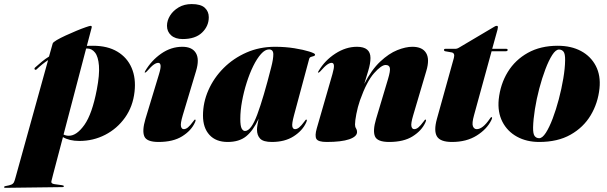

<svg xmlns="http://www.w3.org/2000/svg" viewBox="-128 -688 2982 944"><path d="M52 -347Q47.5 -342.5 43 -346.5Q39 -350.5 45 -356.5Q61 -371 77.8 -384.8Q94.5 -398.5 113 -410L131 -474Q133 -480.5 151 -491Q169 -501.5 195 -513.5Q221 -525.5 247.5 -536.5Q274 -547.5 293.5 -554.2Q313 -561 317.5 -561Q325 -561 322.5 -551.5L299 -462.5Q314 -463 329.5 -463Q401 -463 449.2 -434Q497.5 -405 519.2 -354.2Q541 -303.5 533.5 -237Q525.5 -164.5 486.8 -110Q448 -55.5 389.2 -25.2Q330.5 5 262.5 5Q213 5 181.5 -14L133 170Q127 192.5 124.5 203.8Q122 215 140.5 217.5L177 222.5Q186 224 186 227.5Q186 232 178 232L-102 235.5Q-108 235.5 -108 232Q-108 228.5 -101.5 227Q-81 223.5 -72 219.5Q-63 215.5 -59.2 207.5Q-55.5 199.5 -51.5 184L108.5 -392.5Q79 -373 52 -347ZM300.5 -449.5Q298 -449.5 295.5 -449.5L184.5 -26.5Q196.5 -20.5 210.5 -20.5Q249 -20.5 287 -74Q325 -127.5 348 -247.5Q362 -320.5 358.5 -365Q355 -409.5 339.2 -429.5Q323.5 -449.5 300.5 -449.5Z M770 -496Q734 -496 713.5 -514.2Q693 -532.5 693 -561Q693 -587 708.2 -611.5Q723.5 -636 750.8 -652Q778 -668 814.5 -668Q859 -668 878.8 -649.8Q898.5 -631.5 898.5 -603.5Q898.5 -559.5 865.5 -527.8Q832.5 -496 770 -496ZM770.5 -121Q758.5 -80.5 761.8 -66.8Q765 -53 775.5 -53Q785.5 -53 796 -61.5Q806.5 -70 822 -91Q826.5 -97 827.8 -98.5Q829 -100 831 -100Q837 -100 830 -85Q812 -45.5 767.5 -17.8Q723 10 651.5 10Q593 10 581.5 -17.8Q570 -45.5 587 -103L654 -324Q663 -353.5 661.5 -366.2Q660 -379 650 -379Q640.5 -379 628.2 -370.5Q616 -362 594 -337Q588 -331 585 -331Q581.5 -331 586 -339Q616.5 -391 664.8 -424.5Q713 -458 768.5 -458Q816.5 -458 835 -427.5Q853.5 -397 836 -339Z M1317.5 -121Q1306.5 -80 1309.2 -66.5Q1312 -53 1322.5 -53Q1332.5 -53 1343 -61.5Q1353.5 -70 1369 -91Q1373.5 -97 1374.8 -98.5Q1376 -100 1378 -100Q1384 -100 1377 -85Q1359 -45.5 1315.8 -17.8Q1272.5 10 1208.5 10Q1167 10 1151.2 -6.2Q1135.5 -22.5 1135.5 -51Q1135.5 -60 1138 -74.8Q1140.5 -89.5 1143.5 -104Q1117 -46 1082.5 -18Q1048 10 991.5 10Q933.5 10 901.8 -24.8Q870 -59.5 870 -120Q870 -184.5 896.8 -245Q923.5 -305.5 971.5 -353.5Q1019.5 -401.5 1084 -429.8Q1148.5 -458 1224 -458Q1274.5 -458 1319.5 -450.8Q1364.5 -443.5 1392.8 -434.5Q1421 -425.5 1421 -420Q1421 -414 1414.5 -412.2Q1408 -410.5 1401 -408.2Q1394 -406 1392 -398ZM1053.5 -103.5Q1053.5 -68.5 1060.2 -56.2Q1067 -44 1076.5 -44Q1107 -44 1137.2 -125.8Q1167.5 -207.5 1205.5 -357.5Q1216 -398 1215.8 -421.5Q1215.5 -445 1194.5 -445Q1175.5 -445 1155.5 -422.8Q1135.5 -400.5 1117.2 -363.5Q1099 -326.5 1084.8 -281.5Q1070.5 -236.5 1062 -190.2Q1053.5 -144 1053.5 -103.5Z M1437.5 -331Q1432.5 -331 1438.5 -339Q1469 -391 1520.8 -424.5Q1572.5 -458 1627 -458Q1693.5 -458 1693.5 -403Q1693.5 -376 1682.5 -339.8Q1671.5 -303.5 1663 -275.5Q1699 -345.5 1741.5 -385.2Q1784 -425 1825.2 -441.5Q1866.5 -458 1899.5 -458Q1948.5 -458 1967 -427.5Q1985.5 -397 1968 -339L1903.5 -121Q1891.5 -80.5 1894.8 -66.8Q1898 -53 1908.5 -53Q1918.5 -53 1929 -61.5Q1939.5 -70 1955 -91Q1959.5 -97 1960.8 -98.5Q1962 -100 1964 -100Q1970 -100 1963 -85Q1945 -45.5 1901 -17.8Q1857 10 1785.5 10Q1727 10 1715.5 -17.8Q1704 -45.5 1721 -103L1779.5 -298.5Q1792 -340 1788.8 -354.2Q1785.5 -368.5 1768 -368.5Q1747 -368.5 1711 -328Q1675 -287.5 1642 -195Q1630.5 -161.5 1624 -127.5Q1617.5 -93.5 1617.5 -76Q1617.5 -64 1622.5 -56.8Q1627.5 -49.5 1627.5 -39Q1627.5 -16.5 1589 -3.2Q1550.5 10 1478.5 10Q1436 10 1427.5 -5.2Q1419 -20.5 1429.5 -57L1506.5 -324Q1515 -353.5 1513.8 -366.2Q1512.5 -379 1502.5 -379Q1493 -379 1480.8 -370.5Q1468.5 -362 1446.5 -337Q1440.5 -331 1437.5 -331Z M2092 -430.5 2061 -436Q2055 -437.5 2055 -442.5Q2055 -448 2062 -448H2112.5Q2119 -448 2127.5 -453L2303 -557Q2309 -561 2315 -561Q2320 -561 2320 -554Q2320 -550 2318 -542L2292 -448H2360.5Q2368 -448 2368 -442.5Q2368 -436 2358 -436H2289L2202.5 -121Q2191.5 -81.5 2197.2 -67.2Q2203 -53 2216 -53Q2245 -53 2279.5 -103Q2283.5 -109 2285 -110.5Q2286.5 -112 2288.5 -112Q2295 -112 2287.5 -97Q2266 -53 2215.8 -21.5Q2165.5 10 2094.5 10Q2036.5 10 2020.2 -17.5Q2004 -45 2020 -103L2103.5 -403Q2110 -427.5 2092 -430.5Z M2614 -463Q2680.5 -463 2728.8 -437Q2777 -411 2801.5 -363.8Q2826 -316.5 2819.5 -253.5Q2812 -181 2776.2 -121.2Q2740.5 -61.5 2677.2 -25.8Q2614 10 2523 10Q2461 10 2413.8 -16Q2366.5 -42 2342.2 -89.2Q2318 -136.5 2324 -199Q2332 -274.5 2368.5 -334Q2405 -393.5 2467.2 -428.2Q2529.5 -463 2614 -463ZM2523 -8.5Q2538.5 -8.5 2555.8 -35.2Q2573 -62 2589.5 -105.5Q2606 -149 2619.5 -200.2Q2633 -251.5 2641.5 -301.8Q2650 -352 2650.5 -391.5Q2651 -424 2642.5 -434.2Q2634 -444.5 2620.5 -444.5Q2604.5 -444.5 2587.2 -417.8Q2570 -391 2553.5 -347.5Q2537 -304 2523.5 -252.8Q2510 -201.5 2502 -151.2Q2494 -101 2493 -61.5Q2492.5 -29.5 2500.8 -19Q2509 -8.5 2523 -8.5Z"/></svg>

Font: Fraunces 144pt Black
Style: Italic
Weight: 900
Italic angle: -16°
Version: Version 1.000;[0bf87f6ff]